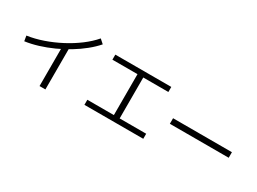

<svg xmlns="http://www.w3.org/2000/svg" viewBox="-42 -1514 3083 2300"><g transform="rotate(30 1500.0 -363.5)"><path d="M76 -378Q182 -393 293.5 -431.5Q405 -470 512 -526Q619 -582 710 -650.5Q801 -719 865 -794L921 -744Q867 -682 794 -623Q721 -564 635.5 -512Q550 -460 457 -418Q364 -376 270 -347Q176 -318 88 -306ZM515 67V-506H596V67Z M1093 -7V-77H1460V-643H1113V-713H1887V-643H1540V-77H1907V-7Z M2093 -322V-399H2907V-322Z"/></g></svg>

Font: M PLUS 1
Style: Regular
Weight: 400
Designer: Coji Morishita
Foundry: UNDERFOREST DESIGN
Version: Version 1.001